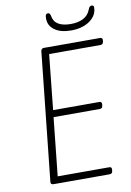

<svg xmlns="http://www.w3.org/2000/svg" viewBox="-95 -931 676 989"><g transform="rotate(-10 243.0 -436.0)"><path d="M104 0Q87 0 89 -15L160 -685Q162 -700 176 -700H470Q483 -700 482 -686L481 -678Q479 -664 465 -664H197L167 -376H409Q422 -376 421 -362L420 -354Q419 -340 404 -340H163L131 -36H401Q414 -36 413 -22L412 -14Q411 0 396 0ZM331 -764Q276 -764 244.5 -786.5Q213 -809 213 -847Q213 -862 216.5 -867Q220 -872 227 -872Q238 -872 241 -855Q246 -825 270 -811Q294 -797 334 -797Q373 -797 400 -811Q427 -825 438 -855Q442 -866 446.5 -869Q451 -872 456 -872Q467 -872 467 -861Q467 -819 428.5 -791.5Q390 -764 331 -764Z"/></g></svg>

Font: Asap Semi Condensed Semi Condensed Thin
Style: Italic
Weight: 100
Width: 4
Italic angle: -6°
Designer: Pablo Cosgaya
Foundry: Omnibus-Type
Version: Version 3.001; ttfautohint (v1.8.4.7-5d5b)